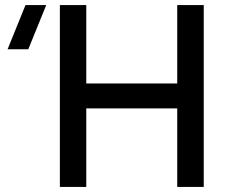

<svg xmlns="http://www.w3.org/2000/svg" viewBox="-20 -740 896 760"><path d="M217 0H321.5V-311H681.5V0H786.5V-720H681.5V-409.5H321.5V-720H217ZM10 -545H92L163 -720H81Z"/></svg>

Font: Eudonet SemiBold
Style: Regular
Weight: 600
Designer: Mikhail Sharanda
Foundry: Mikhail Sharanda
Version: Version 4.503;Glyphs 3.1.2 (3151)